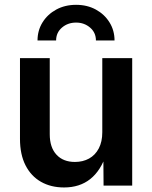

<svg xmlns="http://www.w3.org/2000/svg" viewBox="-20 -785 644 812"><path d="M251 7.8Q195.3 7.8 153.3 -16.1Q111.3 -40 87.9 -85.9Q64.5 -131.8 64.5 -197.8V-539.1H190.4V-217.3Q190.4 -161.6 218.8 -130.9Q247.1 -100.1 296.9 -100.1Q330.6 -100.1 356.7 -114.5Q382.8 -128.9 397.7 -157.2Q412.6 -185.5 412.6 -225.6V-539.1H539.1V0H418L417 -134.3H429.7Q406.7 -63.5 361.8 -27.8Q316.9 7.8 251 7.8ZM301.8 -764.6Q348.6 -764.6 385.3 -744.6Q421.9 -724.6 443.1 -690.4Q464.4 -656.2 464.4 -613.8H385.7Q385.7 -647 361.1 -668.2Q336.4 -689.5 301.8 -689.5Q266.6 -689.5 241.9 -668.2Q217.3 -647 217.3 -613.8H138.7Q138.7 -656.2 159.9 -690.4Q181.2 -724.6 218 -744.6Q254.9 -764.6 301.8 -764.6Z"/></svg>

Font: Inter 18pt SemiBold
Style: Regular
Weight: 600
Designer: Rasmus Andersson
Foundry: rsms
Version: Version 4.001;git-66647c0bb